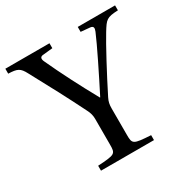

<svg xmlns="http://www.w3.org/2000/svg" viewBox="-169 -834 958 976"><g transform="rotate(-30 310.0 -346.0)"><path d="M-12 -663C41 -661 55 -655 77 -613C133 -510 192 -399 241 -300C252 -279 256 -262 256 -242V-93C256 -38 253 -35 150 -29V0H461V-29C358 -35 355 -38 355 -93V-246C355 -270 358 -285 368 -305C419 -407 494 -547 525 -597C559 -652 565 -660 632 -663V-692H413V-663L467 -658C485 -656 487 -645 479 -626C454 -566 386 -429 333 -325H331C273 -430 221 -531 177 -627C169 -645 173 -655 188 -657L247 -663V-692H-12Z"/></g></svg>

Font: Lingua Franca
Style: Regular
Weight: 400
Version: Version 1.19